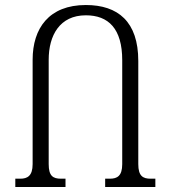

<svg xmlns="http://www.w3.org/2000/svg" viewBox="-20 -745 680 765"><path d="M580 -33C549 -33 531 -44 531 -91V-502C531 -659 450 -725 322 -725C175 -725 110 -632 110 -507V-91C110 -44 89 -33 61 -33H41V0H241V-33H223C191 -33 174 -44 174 -91V-507C174 -604 218 -684 322 -684C412 -684 467 -631 467 -505V-91C467 -44 447 -33 418 -33H399V0H599V-33Z"/></svg>

Font: Noto Serif Georgian Condensed Light
Style: Regular
Weight: 300
Width: 3
Designer: Monotype Design Team, Akaki Razmadze
Foundry: Google LLC
Version: Version 2.003